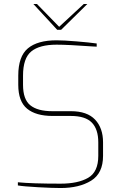

<svg xmlns="http://www.w3.org/2000/svg" viewBox="-20 -941 609 967"><path d="M70 -7V-23Q140 -16 285 -16Q373 -16 424 -45.5Q475 -75 475 -156V-224Q475 -290 442.5 -323.5Q410 -357 337 -357H245Q161 -357 116.5 -393.5Q72 -430 72 -514V-560Q72 -657 120.5 -697.5Q169 -738 265 -738Q301 -738 366.5 -732.5Q432 -727 467 -722V-706L447 -707Q323 -716 265 -716Q179 -716 137.5 -682Q96 -648 96 -560V-514Q96 -440 133 -410.5Q170 -381 243 -381H337Q419 -381 459 -338.5Q499 -296 499 -224V-156Q499 -68 439 -31Q379 6 285 6Q246 6 172.5 2Q99 -2 70 -7ZM148 -921H166L278 -806L402 -921H420L288 -791H268Z"/></svg>

Font: Exo Thin
Style: Regular
Weight: 250
Designer: Natanael Gama
Foundry: Natanael Gama
Version: Version 1.500; ttfautohint (v1.6)